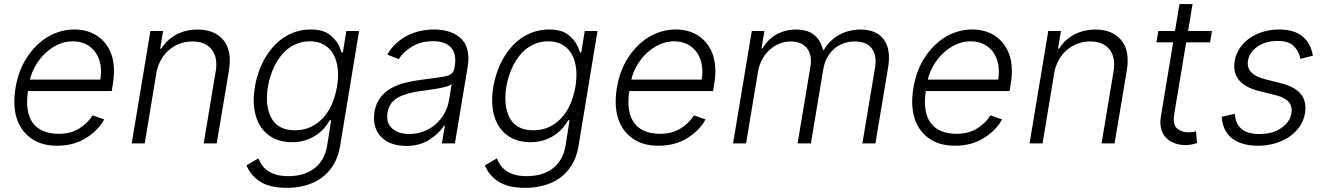

<svg xmlns="http://www.w3.org/2000/svg" viewBox="-20 -696 6430 932"><path d="M55.4 -269.5Q69.2 -353.3 110.1 -416.2Q130.7 -448.2 156.2 -473.5Q181.8 -498.9 211.1 -516.5Q240.4 -534.1 273.3 -543.5Q306.1 -552.9 341.3 -552.9Q371.8 -552.9 399.3 -545.5Q426.8 -538 449.8 -523.3Q472.7 -508.5 490.4 -486.7Q508.2 -464.8 519.5 -435.7Q542.6 -373.6 527.3 -285.2L522.4 -253.9H115.8Q108 -202.8 114.2 -163.9Q120.4 -125 139.7 -98.9Q159.1 -72.8 190.9 -59.7Q222.7 -46.5 266 -46.5Q324.2 -46.5 366.1 -73.2Q407.7 -99.8 429.3 -136L485.8 -116.5Q472.3 -90.9 450.8 -68.5Q429.3 -46.2 399.1 -27Q339.5 11.4 257.1 11.4Q180.8 11.4 131 -24.5Q79.9 -61.1 60.7 -122.9Q41.5 -184.7 55.4 -269.5ZM125.4 -309.7H467Q473.7 -349.1 467.3 -383Q460.9 -416.9 443.4 -441.9Q425.8 -467 397.7 -481.2Q369.7 -495.4 332.7 -495.4Q295.1 -495.4 261 -479.4Q226.9 -463.4 199.4 -437.3Q171.9 -411.2 152.7 -377.8Q133.5 -344.5 125.4 -309.7Z M619.3 0 710.2 -545.5H771.7L757.5 -459.9H763.1Q775.9 -480.8 793.9 -497.9Q811.8 -514.9 834.2 -527.2Q856.5 -539.4 883 -546Q909.4 -552.6 939.3 -552.6Q1021.3 -552.6 1064.3 -501.4Q1107.2 -449.9 1091.3 -353.3L1032 0H968.8L1027 -349.4Q1038.4 -416.2 1007.8 -455.6Q977.3 -494.7 914.1 -494.7Q879.6 -494.7 850.1 -483.1Q820.7 -471.6 797.8 -451.2Q774.9 -430.8 759.8 -402.5Q744.7 -374.3 739 -340.9L682.5 0Z M1234.4 72.8Q1240.4 88.4 1250.5 103.7Q1260.7 119 1277.5 131.4Q1294.4 143.8 1319.2 151.5Q1344.1 159.1 1379.6 159.1Q1416.5 159.1 1448.3 150Q1480.1 141 1504.6 122.5Q1529.1 104 1545.5 76.2Q1561.8 48.3 1568.2 10.3L1587.4 -112.6H1581.7Q1570.7 -94.1 1554.3 -74.9Q1538 -55.8 1515.3 -40.5Q1492.5 -25.2 1463.2 -15.4Q1433.9 -5.7 1397 -5.7Q1348.4 -5.7 1310.2 -24.1Q1272 -42.6 1247.9 -77.2Q1223.7 -111.9 1215.2 -161.8Q1206.7 -211.6 1217.3 -274.1Q1223 -308.9 1234.6 -343.2Q1246.1 -377.5 1263.3 -408.4Q1280.5 -439.3 1303.3 -465.7Q1326 -492.2 1354.2 -511.5Q1382.5 -530.9 1416 -541.9Q1449.6 -552.9 1488.6 -552.9Q1538.7 -552.9 1568.9 -535.2Q1583.8 -526.3 1595.2 -515.1Q1606.5 -503.9 1614.9 -491.7Q1623.2 -479.4 1628.7 -466.6Q1634.2 -453.8 1637.8 -441.4H1644.2L1661.2 -545.5H1723L1630.7 14.2Q1621.8 66.4 1598.5 104.4Q1575.3 142.4 1541.2 167.1Q1507.1 191.8 1464.1 203.8Q1421.2 215.9 1372.9 215.9Q1288.7 215.9 1241.5 184.7Q1193.5 153.1 1176.8 106.5ZM1297.6 -122.5Q1329.9 -63.6 1411.2 -63.6Q1457 -63.6 1492 -81.3Q1527 -99.1 1552.4 -128.4Q1577.8 -157.7 1593.4 -196Q1609 -234.4 1615.8 -275.2Q1623.9 -323.2 1619.3 -363.5Q1614.7 -403.8 1598 -433.1Q1581.3 -462.4 1552.7 -478.9Q1524.1 -495.4 1484.4 -495.4Q1454.2 -495.4 1428.6 -486.5Q1403.1 -477.6 1381.9 -462.2Q1360.8 -446.7 1344.1 -425.6Q1327.4 -404.5 1314.8 -380Q1302.2 -355.5 1293.7 -328.8Q1285.2 -302.2 1280.5 -275.2Q1265.3 -181.5 1297.6 -122.5Z M1797.6 -152.3Q1804.7 -192.8 1824.8 -220.3Q1844.8 -247.9 1875.7 -266Q1906.6 -284.1 1946.7 -294.2Q1986.9 -304.3 2034.1 -310Q2069.6 -314.3 2096.2 -318.2Q2122.9 -322.1 2142 -325.6Q2180 -332.7 2185.4 -363.3L2187.5 -376.1Q2192.1 -403.8 2187.9 -426.1Q2183.6 -448.5 2170.5 -464Q2157.3 -479.4 2135.3 -487.7Q2113.3 -496.1 2082.4 -496.1Q2023.4 -496.1 1980.5 -470.2Q1937.1 -443.9 1916.2 -409.1L1860.1 -430.8Q1879.3 -464.5 1905.5 -487.7Q1931.8 -511 1961.8 -525.6Q1991.8 -540.1 2024 -546.5Q2056.1 -552.9 2087 -552.9Q2102.6 -552.9 2118.8 -551.1Q2134.9 -549.4 2150.7 -545.1Q2166.5 -540.8 2181.5 -533.9Q2196.4 -527 2209.2 -516.7Q2221.9 -506.7 2231.7 -492.9Q2241.5 -479 2247 -460.9Q2252.5 -442.8 2253.6 -420.3Q2254.6 -397.7 2250 -370.4L2188.2 0H2125L2139.6 -86.3H2135.7Q2112.9 -50.1 2066.1 -18.8Q2018.8 12.4 1950.6 12.4Q1913.7 12.4 1882.8 1.4Q1851.9 -9.6 1831 -30.5Q1810 -51.5 1800.8 -82.2Q1791.5 -112.9 1797.6 -152.3ZM1883.2 -72.8Q1913.7 -45.5 1966.6 -45.5Q2002.5 -45.5 2035 -57.5Q2067.5 -69.6 2093 -91.4Q2118.6 -113.3 2136 -143.3Q2153.4 -173.3 2159.4 -209.2L2172.6 -288Q2162.6 -279.1 2135.3 -272.7Q2122.2 -269.5 2107.4 -266.9Q2092.7 -264.2 2078.3 -261.9Q2063.9 -259.6 2050.4 -257.8Q2036.9 -256 2025.6 -254.6Q1954.9 -246.1 1912.3 -222.7Q1869.3 -199.2 1861.2 -149.5Q1853 -99.8 1883.2 -72.8Z M2391.7 72.8Q2397.7 88.4 2407.8 103.7Q2418 119 2434.8 131.4Q2451.7 143.8 2476.6 151.5Q2501.4 159.1 2536.9 159.1Q2573.9 159.1 2605.6 150Q2637.4 141 2661.9 122.5Q2686.4 104 2702.8 76.2Q2719.1 48.3 2725.5 10.3L2744.7 -112.6H2739Q2728 -94.1 2711.6 -74.9Q2695.3 -55.8 2672.6 -40.5Q2649.9 -25.2 2620.6 -15.4Q2591.3 -5.7 2554.3 -5.7Q2505.7 -5.7 2467.5 -24.1Q2429.3 -42.6 2405.2 -77.2Q2381 -111.9 2372.5 -161.8Q2364 -211.6 2374.6 -274.1Q2380.3 -308.9 2391.9 -343.2Q2403.4 -377.5 2420.6 -408.4Q2437.9 -439.3 2460.6 -465.7Q2483.3 -492.2 2511.5 -511.5Q2539.8 -530.9 2573.3 -541.9Q2606.9 -552.9 2646 -552.9Q2696 -552.9 2726.2 -535.2Q2741.1 -526.3 2752.5 -515.1Q2763.8 -503.9 2772.2 -491.7Q2780.5 -479.4 2786 -466.6Q2791.5 -453.8 2795.1 -441.4H2801.5L2818.5 -545.5H2880.3L2788 14.2Q2779.1 66.4 2755.9 104.4Q2732.6 142.4 2698.5 167.1Q2664.4 191.8 2621.4 203.8Q2578.5 215.9 2530.2 215.9Q2446 215.9 2398.8 184.7Q2350.9 153.1 2334.2 106.5ZM2454.9 -122.5Q2487.2 -63.6 2568.5 -63.6Q2614.3 -63.6 2649.3 -81.3Q2684.3 -99.1 2709.7 -128.4Q2735.1 -157.7 2750.7 -196Q2766.3 -234.4 2773.1 -275.2Q2781.2 -323.2 2776.6 -363.5Q2772 -403.8 2755.3 -433.1Q2738.6 -462.4 2710 -478.9Q2681.5 -495.4 2641.7 -495.4Q2611.5 -495.4 2585.9 -486.5Q2560.4 -477.6 2539.2 -462.2Q2518.1 -446.7 2501.4 -425.6Q2484.7 -404.5 2472.1 -380Q2459.5 -355.5 2451 -328.8Q2442.5 -302.2 2437.9 -275.2Q2422.6 -181.5 2454.9 -122.5Z M2974.4 -269.5Q2988.3 -353.3 3029.1 -416.2Q3049.7 -448.2 3075.3 -473.5Q3100.9 -498.9 3130.1 -516.5Q3159.4 -534.1 3192.3 -543.5Q3225.1 -552.9 3260.3 -552.9Q3290.8 -552.9 3318.4 -545.5Q3345.9 -538 3368.8 -523.3Q3391.7 -508.5 3409.4 -486.7Q3427.2 -464.8 3438.6 -435.7Q3461.6 -373.6 3446.4 -285.2L3441.4 -253.9H3034.8Q3027 -202.8 3033.2 -163.9Q3039.4 -125 3058.8 -98.9Q3078.1 -72.8 3109.9 -59.7Q3141.7 -46.5 3185 -46.5Q3243.3 -46.5 3285.2 -73.2Q3326.7 -99.8 3348.4 -136L3404.8 -116.5Q3391.3 -90.9 3369.9 -68.5Q3348.4 -46.2 3318.2 -27Q3258.5 11.4 3176.1 11.4Q3099.8 11.4 3050.1 -24.5Q2998.9 -61.1 2979.8 -122.9Q2960.6 -184.7 2974.4 -269.5ZM3044.4 -309.7H3386Q3392.8 -349.1 3386.4 -383Q3380 -416.9 3362.4 -441.9Q3344.8 -467 3316.8 -481.2Q3288.7 -495.4 3251.8 -495.4Q3214.1 -495.4 3180 -479.4Q3146 -463.4 3118.4 -437.3Q3090.9 -411.2 3071.7 -377.8Q3052.6 -344.5 3044.4 -309.7Z M3538.4 0 3629.3 -545.5H3690.7L3676.5 -461.6H3682.2Q3693.9 -483 3710.8 -499.8Q3727.6 -516.7 3748.4 -528.4Q3769.2 -540.1 3793.3 -546.3Q3817.5 -552.6 3844.1 -552.6Q3900.2 -552.6 3932.2 -526.3Q3964.1 -500 3974.8 -453.5H3979.4Q3992.2 -476.2 4010.5 -494.5Q4028.8 -512.8 4051.5 -525.7Q4074.2 -538.7 4101 -545.6Q4127.8 -552.6 4157.7 -552.6Q4233.7 -552.6 4269.9 -504.6Q4306.1 -456.7 4290.5 -365.4L4229.4 0H4166.2L4227.3 -365.4Q4232.6 -398.1 4228.2 -422.2Q4223.7 -446.4 4210.8 -462.5Q4197.8 -478.7 4177.2 -486.7Q4156.6 -494.7 4129.6 -494.7Q4098.4 -494.7 4072.4 -484.7Q4046.5 -474.8 4026.8 -456.9Q4007.1 -438.9 3994.1 -414.1Q3981.2 -389.2 3976.2 -359L3916.2 0H3851.6L3913.7 -371.1Q3923.3 -426.8 3898.1 -460.6Q3873.2 -494.7 3817.1 -494.7Q3789.1 -494.7 3762.8 -483.8Q3736.5 -473 3715.6 -453.8Q3694.6 -434.7 3679.9 -408Q3665.1 -381.4 3659.8 -349.4L3601.6 0Z M4413.7 -269.5Q4427.6 -353.3 4468.4 -416.2Q4489 -448.2 4514.6 -473.5Q4540.1 -498.9 4569.4 -516.5Q4598.7 -534.1 4631.6 -543.5Q4664.4 -552.9 4699.6 -552.9Q4730.1 -552.9 4757.6 -545.5Q4785.2 -538 4808.1 -523.3Q4831 -508.5 4848.7 -486.7Q4866.5 -464.8 4877.8 -435.7Q4900.9 -373.6 4885.7 -285.2L4880.7 -253.9H4474.1Q4466.3 -202.8 4472.5 -163.9Q4478.7 -125 4498 -98.9Q4517.4 -72.8 4549.2 -59.7Q4581 -46.5 4624.3 -46.5Q4682.5 -46.5 4724.4 -73.2Q4766 -99.8 4787.6 -136L4844.1 -116.5Q4830.6 -90.9 4809.1 -68.5Q4787.6 -46.2 4757.5 -27Q4697.8 11.4 4615.4 11.4Q4539.1 11.4 4489.3 -24.5Q4438.2 -61.1 4419 -122.9Q4399.9 -184.7 4413.7 -269.5ZM4483.7 -309.7H4825.3Q4832 -349.1 4825.6 -383Q4819.2 -416.9 4801.7 -441.9Q4784.1 -467 4756 -481.2Q4728 -495.4 4691.1 -495.4Q4653.4 -495.4 4619.3 -479.4Q4585.2 -463.4 4557.7 -437.3Q4530.2 -411.2 4511 -377.8Q4491.8 -344.5 4483.7 -309.7Z M4977.6 0 5068.5 -545.5H5130L5115.8 -459.9H5121.4Q5134.2 -480.8 5152.2 -497.9Q5170.1 -514.9 5192.5 -527.2Q5214.8 -539.4 5241.3 -546Q5267.8 -552.6 5297.6 -552.6Q5379.6 -552.6 5422.6 -501.4Q5465.6 -449.9 5449.6 -353.3L5390.3 0H5327.1L5385.3 -349.4Q5396.7 -416.2 5366.1 -455.6Q5335.6 -494.7 5272.4 -494.7Q5237.9 -494.7 5208.5 -483.1Q5179 -471.6 5156.1 -451.2Q5133.2 -430.8 5118.1 -402.5Q5103 -374.3 5097.3 -340.9L5040.8 0Z M5602.6 -545.5H5683.6L5705.3 -676.1H5768.8L5747.2 -545.5H5862.9L5854 -490.4H5737.9L5680 -142.4Q5671.5 -90.9 5693.9 -72.4Q5715.9 -53.6 5748.2 -53.6Q5760.7 -53.6 5769.7 -55.4Q5778.8 -57.2 5785.9 -58.6L5790.5 -1.4Q5780.2 2.1 5766.2 5.1Q5752.1 8.2 5731.9 8.2Q5697.8 8.2 5667.6 -7.1Q5652.7 -14.6 5641.3 -25.9Q5630 -37.3 5622.9 -52.4Q5615.8 -67.5 5613.5 -86.3Q5611.2 -105.1 5614.7 -127.5L5674.7 -490.4H5593.4Z M5910.5 -129.3 5974.1 -143.5Q5980.1 -45.5 6093 -45.5Q6158.4 -45.5 6199.2 -74.2Q6220.5 -89.1 6232.6 -106.5Q6244.7 -123.9 6248.6 -145.2Q6260.3 -212.4 6174.4 -233.3L6089.5 -254.6Q5954.5 -289.4 5973.7 -400.9Q5979.4 -434.7 5998.2 -462.5Q6017 -490.4 6045.6 -510.5Q6074.2 -530.5 6110.8 -541.7Q6147.4 -552.9 6188.6 -552.9Q6226.2 -552.9 6254.6 -544.2Q6283 -535.5 6303.1 -519Q6323.2 -502.5 6335.4 -479Q6347.7 -455.6 6353 -425.8L6292.3 -410.2Q6285.5 -447.1 6260.3 -472.3Q6235.4 -497.2 6180.4 -497.2Q6124.6 -497.2 6084.9 -470.5Q6045.1 -443.5 6038 -402Q6026.6 -335.2 6121.4 -311.4L6201 -291.2Q6333.1 -257.5 6314.6 -146.3Q6308.9 -111.9 6289.4 -82.9Q6269.9 -54 6239.7 -33Q6209.5 -12.1 6170.3 -0.4Q6131 11.4 6086.3 11.4Q6046.2 11.4 6014.4 2.1Q5982.6 -7.1 5960 -24.9Q5937.5 -42.6 5924.9 -68.9Q5912.3 -95.2 5910.5 -129.3Z"/></svg>

Font: Inter P Light
Style: Italic
Weight: 300
Italic angle: 9.39999°
Designer: Rasmus Andersson
Foundry: rsms
Version: Version 3.018;git-588b23468